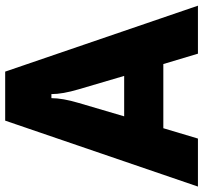

<svg xmlns="http://www.w3.org/2000/svg" viewBox="-42 -762 803 760"><g transform="rotate(-90 360.0 -381.5)"><path d="M192 0H2L263 -763H457L718 0H528L487 -137H233ZM280 -292H440L387 -472Q368 -536 368 -580H352Q352 -536 333 -472Z"/></g></svg>

Font: Open Sauce Sans Black
Style: Regular
Weight: 900
Designer: Alfredo Marco Pradil
Foundry: Creative Sauce Fz LLC
Version: Version 1.477